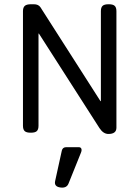

<svg xmlns="http://www.w3.org/2000/svg" viewBox="-20 -604 640 881"><path d="M478 -584.5Q458.5 -584.5 450.7 -577.1Q442.9 -569.8 442.9 -552.7V-140.1H440.9L165.5 -570.8Q156.2 -584.5 135.3 -584.5H122.1Q102.1 -584.5 93.8 -577.1Q85.4 -569.8 85.4 -552.7V-26.9Q85.4 -9.8 93.3 -2.4Q101.1 4.9 120.6 4.9H121.6Q141.1 4.9 148.9 -2.4Q156.7 -9.8 156.7 -26.9V-449.7H158.7L436.5 -16.1Q454.1 10.7 477.5 10.7Q514.2 10.7 514.2 -18.1V-552.7Q514.2 -569.8 506.3 -577.1Q498.5 -584.5 479 -584.5ZM284.2 71.3Q267.6 71.3 263.7 86.9L232.9 227.1Q227.5 252.4 257.3 256.3Q285.6 260.3 294.4 238.3L351.6 96.2Q356 85.4 353.3 78.4Q350.6 71.3 340.8 71.3Z"/></svg>

Font: Courier Prime Code
Style: Regular
Weight: 400
Designer: Alan Dague-Greene
Foundry: Quote-Unquote Apps
Version: Version 3.18